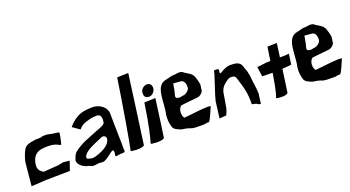

<svg xmlns="http://www.w3.org/2000/svg" viewBox="-54 -1415 3730 2045"><g transform="rotate(-20 1811.5 -392.5)"><path d="M71 -270 64 -201 46 -12 133 -17 209 -22 485 -26 520 -128 511 -131 449 -137 387 -125 303 -119 221 -113C178 -136 150 -169 173 -249C188 -299 220 -345 300 -351C327 -353 353 -355 378 -353C451 -348 465 -323 494 -319C494 -319 520 -417 520 -447C520 -455 471 -457 447 -462C425 -467 392 -474 373 -474C358 -473 340 -477 331 -471C323 -466 291 -465 282 -465C267 -465 251 -467 240 -462C192 -456 144 -448 122 -411C104 -381 93 -352 83 -321C78 -306 72 -281 71 -270Z M580 -112C573 -60 641 -16 690 -8C711 -5 716 12 752 8C775 8 808 -3 832 4C899 23 1000 -130 1000 -52C1002 -37 986 -7 1002 -4C1011 -4 1028 -10 1051 -12C1067 -13 1107 -7 1105 -28C1107 -41 1102 -43 1103 -48C1107 -77 1096 -359 1098 -446C1100 -532 1015 -582 940 -582C922 -582 893 -579 875 -578C782 -572 709 -515 663 -458L743 -402C775 -435 785 -450 873 -472C903 -480 929 -482 954 -482C999 -481 1009 -443 998 -386C992 -355 901 -335 824 -300C773 -277 731 -266 681 -234C613 -191 605 -188 580 -112ZM698 -100C707 -167 844 -211 924 -248C948 -259 976 -241 975 -216C969 -119 780 -66 754 -72C730 -78 695 -79 698 -100Z M1166 -4C1164 1 1284 18 1319 -12C1334 -123 1408 -649 1426 -794C1426 -794 1421 -793 1299 -790C1259 -516 1179 -49 1166 -4Z M1393 -4C1391 1 1511 18 1546 -12C1561 -123 1588 -299 1606 -444C1606 -444 1602 -443 1480 -440C1440 -166 1406 -49 1393 -4ZM1497 -552C1491 -509 1504 -480 1550 -480C1587 -480 1617 -515 1621 -550C1624 -581 1609 -612 1569 -612C1533 -612 1501 -580 1497 -552Z M1653 -239C1646 -184 1652 -141 1663 -104C1671 -63 1716 -50 1753 -35C1779 -32 1820 -25 1846 -14C1878 0 1928 -2 1976 -2C2006 2 2022 -12 2052 -8C2069 -6 2122 -147 2129 -157C2150 -185 1829 -138 1825 -142C1801 -169 1796 -238 1836 -275C1839 -278 1988 -292 2027 -296C2059 -299 2080 -319 2096 -344L2106 -416C2101 -452 2091 -482 2082 -509C2066 -552 2030 -566 1988 -593C1976 -604 1961 -615 1937 -614C1915 -614 1888 -607 1873 -608C1842 -609 1811 -594 1784 -590C1642 -571 1685 -361 1653 -239ZM1810 -392C1811 -398 1816 -412 1817 -422C1818 -428 1818 -426 1821 -431L1838 -526L1925 -518C1955 -514 1974 -475 1967 -425C1963 -398 1917 -367 1893 -368C1876 -369 1870 -359 1851 -362C1828 -362 1807 -366 1810 -392Z M2174 -6 2252 -12C2256 -22 2267 -43 2270 -54C2270 -54 2280 -82 2281 -93C2296 -186 2292 -153 2309 -258C2322 -301 2340 -322 2371 -345C2390 -358 2405 -378 2439 -378C2479 -378 2488 -364 2496 -336C2538 -201 2550 -156 2549 -30C2562 -27 2600 -22 2609 -12C2615 -5 2627 -3 2641 0L2656 -114C2656 -162 2640 -264 2640 -264L2635 -321L2622 -381C2622 -381 2602 -431 2602 -435C2589 -495 2535 -502 2476 -502C2384 -502 2328 -411 2344 -483C2350 -508 2334 -508 2306 -508C2297 -508 2290 -504 2288 -487L2287 -477L2216 -258L2198 -194L2175 -15C2174 -12 2173 -9 2174 -6Z M2739 -383 2755 -272 2872 -270C2834 -35 2823 -36 2814 -4C2812 1 2912 18 2947 -12C2956 -82 2957 -74 2984 -274L3075 -281C3077 -282 3087 -283 3088 -287L3104 -402C3104 -402 3061 -399 3057 -398L3001 -397L3022 -554C3022 -554 3037 -553 2915 -550C2908 -503 2900 -451 2892 -396L2846 -395C2825 -392 2753 -383 2739 -383Z M3140 -239C3133 -184 3139 -141 3150 -104C3158 -63 3203 -50 3240 -35C3266 -32 3307 -25 3333 -14C3365 0 3415 -2 3463 -2C3493 2 3509 -12 3539 -8C3556 -6 3609 -147 3616 -157C3637 -185 3316 -138 3312 -142C3288 -169 3283 -238 3323 -275C3326 -278 3475 -292 3514 -296C3546 -299 3567 -319 3583 -344L3593 -416C3588 -452 3578 -482 3569 -509C3553 -552 3517 -566 3475 -593C3463 -604 3448 -615 3424 -614C3402 -614 3375 -607 3360 -608C3329 -609 3298 -594 3271 -590C3129 -571 3172 -361 3140 -239ZM3297 -392C3298 -398 3303 -412 3304 -422C3305 -428 3305 -426 3308 -431L3325 -526L3412 -518C3442 -514 3461 -475 3454 -425C3450 -398 3404 -367 3380 -368C3363 -369 3357 -359 3338 -362C3315 -362 3294 -366 3297 -392Z"/></g></svg>

Font: Yuck
Style: It
Weight: 400
Version: Version Bleh